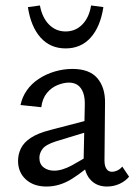

<svg xmlns="http://www.w3.org/2000/svg" viewBox="-20 -676 496 702"><path d="M371 6Q331 6 308 -22Q285 -50 286 -104L290 -289Q291 -319 284 -337.5Q277 -356 264 -365Q251 -374 232 -374Q213 -374 190.5 -365Q168 -356 151.5 -336Q135 -316 131 -284L55 -292Q61 -321 78 -345.5Q95 -370 121.5 -387.5Q148 -405 180 -414.5Q212 -424 245 -424Q307 -424 336 -390Q365 -356 364 -299L362 -89Q362 -70 369 -59Q376 -48 389 -48Q399 -48 409.5 -53Q420 -58 427 -67L452 -30Q439 -14 417.5 -4Q396 6 371 6ZM150 6Q103 6 74.5 -20Q46 -46 46 -88Q46 -112 56.5 -133.5Q67 -155 92.5 -172Q118 -189 165 -201L330 -244L335 -205L184 -159Q147 -147 135.5 -131.5Q124 -116 124 -99Q124 -76 139.5 -64Q155 -52 178 -52Q207 -52 243 -71.5Q279 -91 324 -120L333 -93Q290 -52 244.5 -23Q199 6 150 6ZM220 -499Q164 -499 128.5 -538.5Q93 -578 82 -650L126 -656Q134 -612 159 -586.5Q184 -561 220 -561Q256 -561 281 -586.5Q306 -612 313 -656L358 -650Q347 -578 311.5 -538.5Q276 -499 220 -499Z"/></svg>

Font: Ysabeau Office Medium
Style: Regular
Weight: 500
Designer: Christian Thalmann (Catharsis Fonts)
Version: Version 2.001;gftools[0.9.30]; featfreeze: tnum,lnum,ss02